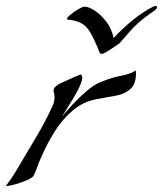

<svg xmlns="http://www.w3.org/2000/svg" viewBox="-29 -610 541 637"><path d="M-7 7Q-7 7 -8 7Q-9 7 -9 6Q11 -20 27.5 -48Q44 -76 60 -103Q83 -141 105 -179.5Q127 -218 145 -258Q152 -271 152 -288Q152 -294 150.5 -300Q149 -306 149 -311Q149 -317 154.5 -322Q160 -327 164 -330Q166 -331 177 -336Q188 -341 202 -347.5Q216 -354 227 -358.5Q238 -363 239 -363Q241 -363 242.5 -358.5Q244 -354 244 -353Q244 -343 236 -325Q228 -307 216 -287Q204 -267 193 -249.5Q182 -232 176 -222Q190 -240 212 -263.5Q234 -287 258.5 -308Q283 -329 303 -337Q324 -346 345 -352Q354 -355 370 -358Q386 -361 400.5 -366Q415 -371 421 -377L422 -370Q423 -333 405 -316Q387 -299 359.5 -293.5Q332 -288 303 -283Q252 -276 215.5 -246Q179 -216 153 -174.5Q127 -133 108 -89Q101 -74 95.5 -58.5Q90 -43 83 -28Q80 -21 61 -12.5Q42 -4 21.5 1.5Q1 7 -7 7ZM308 -431Q303 -431 300 -439Q297 -447 295 -452Q281 -485 269.5 -504Q258 -523 241.5 -532.5Q225 -542 196 -545Q193 -545 193 -546Q193 -552 205.5 -562Q218 -572 232 -580Q246 -588 251 -588Q265 -588 285 -575Q305 -562 323 -539Q341 -516 348 -484Q378 -516 411 -543Q444 -570 481 -589Q483 -589 484.5 -589.5Q486 -590 488 -590Q492 -590 492 -586Q492 -583 489.5 -580.5Q487 -578 485 -576Q466 -563 448.5 -549.5Q431 -536 414 -519Q410 -515 399 -502.5Q388 -490 378.5 -479Q369 -468 367 -466Q364 -464 351 -455Q338 -446 325.5 -438.5Q313 -431 308 -431Z"/></svg>

Font: My Soul
Style: Regular
Weight: 400
Designer: Robert E. Leuschke
Foundry: Robert E. Leuschke
Version: Version 1.010; ttfautohint (v1.8.4.7-5d5b)